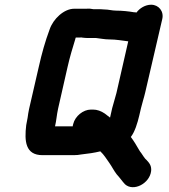

<svg xmlns="http://www.w3.org/2000/svg" viewBox="-20 -692 717 813"><path d="M226 -232 266 -408C276 -452 287 -488 299 -527C299 -529 300 -531 301 -533H320C323 -534 325 -534 326 -533C335 -532 343 -531 351 -531H387C407 -529 422 -525 444 -525C472 -525 497 -520 523 -517L473 -298C468 -277 459 -251 455 -234L446 -194C440 -199 433 -204 424 -211C408 -222 391 -228 374 -228H365C332 -228 298 -200 290 -167C289 -164 288 -160 288 -157H213C219 -182 220 -205 226 -232ZM570 -204 577 -234C581 -252 590 -279 595 -301L667 -611C675 -644 652 -672 620 -672C595 -672 571 -657 558 -639C555 -640 551 -640 548 -640C525 -644 497 -647 472 -647C454 -647 440 -652 420 -652C412 -653 404 -653 396 -653H376C367 -655 357 -656 345 -655H294C251 -655 205 -612 190 -567C171 -516 157 -466 144 -408L103 -230C100 -218 99 -206 97 -194L91 -162C83 -95 87 -35 160 -35H292C303 -35 315 -36 324 -38C352 -41 380 -45 404 -51H405C421 -36 430 -20 443 -2C455 15 461 29 474 46C487 60 497 75 509 88C545 121 614 85 620 32C622 10 613 -1 601 -14C592 -21 586 -33 578 -44C574 -49 571 -53 569 -57C559 -75 546 -96 534 -112C551 -134 562 -170 570 -204Z"/></svg>

Font: Electronic
Style: TiIt
Weight: 900
Version: Version 1.011